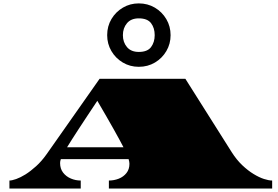

<svg xmlns="http://www.w3.org/2000/svg" viewBox="-20 -1083 1596 1103"><path d="M34.2 0V-45.9Q48.3 -45.9 72.8 -54.4Q97.2 -63 126.5 -81.1Q155.8 -99.6 187.5 -128.2Q219.2 -156.7 248.5 -198.2L552.2 -630.4H1044.9L1311 -209Q1338.9 -165 1371.6 -134Q1404.3 -103 1436.5 -83.5Q1468.3 -64 1496.3 -54.9Q1524.4 -45.9 1543.5 -45.9V0H605.5V-45.9Q635.3 -45.9 662.4 -56.6Q689.5 -67.4 706.5 -88.9Q723.6 -110.4 723.6 -142.1Q723.6 -152.8 718.8 -168.9H329.6Q325.2 -157.2 325.2 -146.5Q325.2 -113.8 342.5 -91.3Q359.9 -68.8 387 -57.4Q414.1 -45.9 443.8 -45.9V0ZM365.2 -236.8H689.5Q679.2 -256.3 665.5 -282Q651.9 -307.6 633.3 -340.3Q614.7 -373 591.6 -413.6Q568.4 -454.1 539.1 -503.9Q505.9 -453.6 478.5 -412.6Q451.2 -371.6 429.7 -338.4Q408.7 -305.7 392.6 -280.8Q376.5 -255.9 365.2 -236.8ZM777.3 -699.2Q726.6 -699.2 685.3 -723.9Q644 -748.5 619.9 -789.8Q595.7 -831.1 595.7 -880.9Q595.7 -932.6 620.4 -973.9Q645 -1015.1 686.3 -1039.3Q727.5 -1063.5 777.3 -1063.5Q828.1 -1063.5 869.6 -1039.1Q911.1 -1014.6 935.5 -973.1Q960 -931.6 960 -880.9Q960 -831.1 935.8 -789.8Q911.6 -748.5 870.4 -723.9Q829.1 -699.2 777.3 -699.2ZM777.3 -784.7Q827.1 -784.7 847.9 -812.7Q868.7 -840.8 868.7 -880.9Q868.7 -922.4 847.7 -950Q826.7 -977.5 777.3 -977.5Q732.9 -977.5 709.5 -949.7Q686 -921.9 686 -880.9Q686 -840.3 709.5 -812.5Q732.9 -784.7 777.3 -784.7Z"/></svg>

Font: Asset
Style: Regular
Weight: 400
Version: Version 1.003; ttfautohint (v1.8.4.7-5d5b)